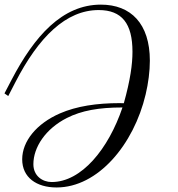

<svg xmlns="http://www.w3.org/2000/svg" viewBox="-28 -806 785 846"><path d="M416.5 -785.6C246.1 -785.6 123.5 -646.5 23.4 -455.1L-8.3 -394.5L8.3 -382.8L39.6 -443.4C142.6 -643.6 263.2 -761.7 406.7 -761.7C509.3 -761.7 555.7 -702.1 555.7 -578.1C555.7 -522.9 546.4 -454.1 517.6 -351.1C512.2 -351.6 506.3 -351.6 499.5 -351.6C398.9 -351.6 309.6 -338.4 235.8 -306.2C132.8 -261.2 69.8 -183.6 69.8 -104C69.8 -23.9 132.8 20 221.2 20C403.8 20 561.5 -168.9 613.8 -390.1C625.5 -439.5 632.3 -491.7 632.3 -538.6C632.3 -701.7 548.8 -785.6 416.5 -785.6ZM199.7 -3.9C159.7 -3.9 119.1 -30.3 119.1 -82.5C119.1 -157.7 173.3 -238.8 266.6 -286.1C331.1 -318.8 407.2 -332.5 511.7 -332.5C449.7 -149.4 331.1 -3.9 199.7 -3.9Z"/></svg>

Font: Petit Formal Script
Style: Regular
Weight: 400
Designer: Pablo Impallari, Brenda Gallo, Rodrigo Fuenzalida
Foundry: Pablo Impallari, Brenda Gallo, Rodrigo Fuenzalida
Version: Version 1.001